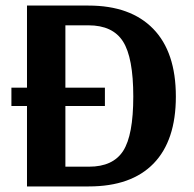

<svg xmlns="http://www.w3.org/2000/svg" viewBox="-20 -670 698 690"><path d="M298 -579H215V-355H357V-289H215V-71H300Q386 -71 422.5 -127.5Q459 -184 459 -323Q459 -463 422 -521Q385 -579 298 -579ZM298 -650Q449 -650 530.5 -566.5Q612 -483 612 -323Q612 -165 532 -82.5Q452 0 299 0H77V-289H21V-355H77V-650Z"/></svg>

Font: ArsenalBold
Style: Bold
Weight: 700
Designer: Andrij Shevchenko
Foundry: Stairsfor.com
Version: Version 1.000